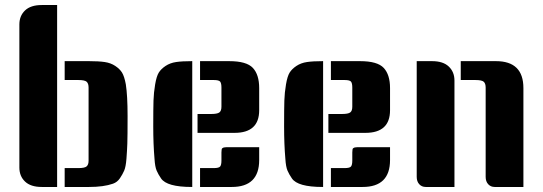

<svg xmlns="http://www.w3.org/2000/svg" viewBox="-20 -743 2156 763"><path d="M207 0H146Q102 0 79.5 -21.5Q57 -43 57 -77V-646Q57 -680 79.5 -701.5Q102 -723 146 -723H207ZM237 -500H334Q372 -500 396 -496.5Q420 -493 438 -481Q456 -469 465 -454.5Q474 -440 480 -408Q487 -363 487 -282Q487 -201 486 -172.5Q485 -144 482.5 -112Q480 -80 473.5 -65Q467 -50 456.5 -34.5Q446 -19 429 -13Q392 0 334 0H237V-75H291Q317 -75 324.5 -82Q332 -89 332 -104V-395Q332 -411 324.5 -418Q317 -425 291 -425H237Z M744 0H742Q643 0 620 -34Q609 -50 602.5 -65Q596 -80 594 -112Q589 -170 589 -241Q589 -312 590 -343.5Q591 -375 596.5 -407.5Q602 -440 611 -454.5Q620 -469 638 -481Q656 -493 680 -496.5Q704 -500 742 -500H744ZM1010 -158V-107Q1010 0 901 0H775V-75H829Q850 -75 855 -81.5Q860 -88 860 -105V-137Q860 -152 863.5 -154Q867 -156 868 -156.5Q869 -157 873.5 -157.5Q878 -158 880 -158Q945 -158 1010 -158ZM775 -500H891Q960 -500 985 -473Q1010 -446 1010 -393V-305Q1010 -215 912 -215H765V-290H819Q843 -290 851.5 -296Q860 -302 860 -319V-395Q860 -412 855 -418.5Q850 -425 829 -425H775Z M1264 0H1262Q1163 0 1140 -34Q1129 -50 1122.5 -65Q1116 -80 1114 -112Q1109 -170 1109 -241Q1109 -312 1110 -343.5Q1111 -375 1116.5 -407.5Q1122 -440 1131 -454.5Q1140 -469 1158 -481Q1176 -493 1200 -496.5Q1224 -500 1262 -500H1264ZM1530 -158V-107Q1530 0 1421 0H1295V-75H1349Q1370 -75 1375 -81.5Q1380 -88 1380 -105V-137Q1380 -152 1383.5 -154Q1387 -156 1388 -156.5Q1389 -157 1393.5 -157.5Q1398 -158 1400 -158Q1465 -158 1530 -158ZM1295 -500H1411Q1480 -500 1505 -473Q1530 -446 1530 -393V-305Q1530 -215 1432 -215H1285V-290H1339Q1363 -290 1371.5 -296Q1380 -302 1380 -319V-395Q1380 -412 1375 -418.5Q1370 -425 1349 -425H1295Z M1811 -500H1951Q2060 -500 2060 -393V0H1946Q1930 0 1920 -11Q1910 -22 1910 -40V-395Q1910 -411 1902.5 -418Q1895 -425 1869 -425H1811ZM1636 -500H1697Q1741 -500 1763.5 -478.5Q1786 -457 1786 -423V0H1672Q1656 0 1646 -11Q1636 -22 1636 -40Z"/></svg>

Font: Keania One
Style: Regular
Weight: 400
Designer: Julia Petretta
Foundry: Julia Petretta
Version: Version 1.003